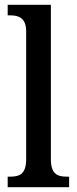

<svg xmlns="http://www.w3.org/2000/svg" viewBox="-20 -780 321 800"><path d="M12 0H268V-44H258C219 -44 192 -55 192 -117V-760H12V-716H23C55 -716 89 -707 89 -650V-117C89 -55 62 -44 23 -44H12Z"/></svg>

Font: Noto Serif Condensed Medium
Style: Regular
Weight: 500
Width: 3
Designer: Monotype Design Team
Foundry: Monotype Imaging Inc.
Version: Version 2.015